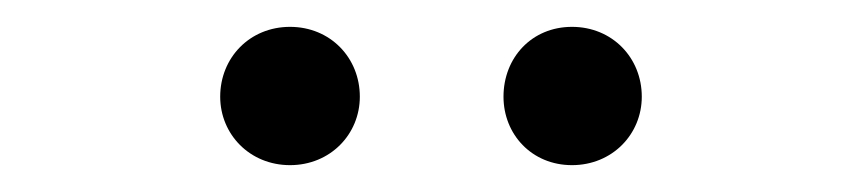

<svg xmlns="http://www.w3.org/2000/svg" viewBox="-20 -781 642 143"><path d="M196 -658C226 -658 248 -681 248 -709C248 -738 226 -761 196 -761C166 -761 144 -738 144 -709C144 -681 166 -658 196 -658ZM406 -658C436 -658 458 -681 458 -709C458 -738 436 -761 406 -761C376 -761 355 -738 355 -709C355 -681 376 -658 406 -658Z"/></svg>

Font: Noto Sans HK DemiLight
Style: Regular
Weight: 350
Designer: Ryoko NISHIZUKA 西塚涼子 (kana, bopomofo & ideographs); Paul D. Hunt (Latin, Greek & Cyrillic); Sandoll Communications 산돌커뮤니
Foundry: Adobe
Version: Version 2.004;hotconv 1.0.118;makeotfexe 2.5.65603